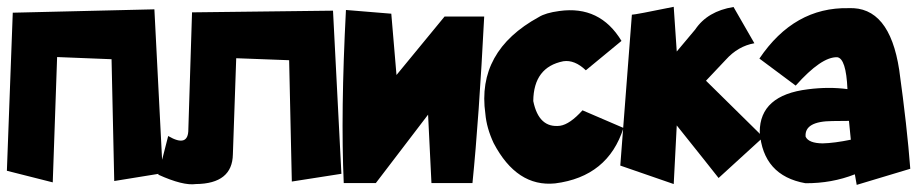

<svg xmlns="http://www.w3.org/2000/svg" viewBox="-21 -531 2665 558"><path d="M16.1 -494.1 427.7 -503.9 452.1 -27.8 311 -4.9 303.2 -358.9 145 -365.2 132.3 -1 -1 -34.7Z M537.1 -495.1 946.8 -500 971.2 -25.9 827.1 -3.4 819.3 -356 665.5 -361.8 655.8 -82.5Q654.3 2.9 548.3 3.9Q511.2 9.3 439 -23.4L467.8 -135.7Q526.9 -101.1 526.4 -155.8Z M984.4 -502 1116.2 -491.2 1131.3 -313 1271 -482.9H1386.2Q1371.1 -187 1352.1 1H1232.9L1223.1 -197.8L1071.3 1H978Q968.8 -203.1 984.4 -502Z M1604.5 -499Q1722.7 -515.6 1785.2 -412.1L1681.6 -326.7Q1648.9 -357.9 1616.2 -353Q1529.8 -335.9 1528.8 -237.3Q1544.9 -157.7 1606.9 -165.5Q1635.3 -169.9 1671.9 -210.4L1791 -159.2Q1746.1 -17.6 1592.3 2Q1481 13.2 1413.6 -115.2Q1393.1 -159.2 1389.6 -200.2Q1363.8 -382.3 1544.9 -481.4Q1564.5 -493.7 1604.5 -499Z M2110.8 -510.7 2171.4 -405.3Q2124 -397 2088.4 -357.4L2030.8 -296.4L2158.7 -170.4L2197.3 -132.3L2067.4 -13.7L2024.9 -67.4L1945.8 -166.5L1937 3.9L1781.7 -49.8L1815.4 -488.3Q1825.2 -488.3 1937 -511.2L1945.8 -381.3L1999.5 -445.3Q2035.2 -498.5 2110.8 -510.7Z M2445.3 -507.3Q2564 -512.7 2592.3 -328.1Q2615.2 -163.1 2624.5 -40.5L2468.8 6.3L2463.4 -24.4Q2396 2 2319.8 1.5Q2196.3 -20.5 2187 -147.5Q2187 -254.4 2327.1 -271.5Q2387.7 -279.3 2441.9 -272Q2438 -361.3 2412.1 -364.7Q2366.2 -366.2 2291.5 -282.2L2186 -360.8Q2287.1 -510.7 2445.3 -507.3ZM2320.3 -133.8Q2329.1 -114.7 2370.1 -114.3Q2404.3 -115.2 2451.7 -125L2446.3 -179.7L2398.4 -179.2Q2316.4 -178.7 2320.3 -133.8Z"/></svg>

Font: Lapsus Pro (theguybrush.com)
Style: Bold
Weight: 700
Designer: Jose Roses
Version: Version 1.00 February 9, 2018, initial release